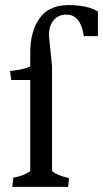

<svg xmlns="http://www.w3.org/2000/svg" viewBox="-20 -729 402 749"><path d="M171 -590 183 -470V-62Q202 -45 249 -34L246 0H28L32 -36Q74 -43 98 -62V-417H24L19 -452Q71 -457 98 -470V-524Q98 -607 134.5 -658Q171 -709 247 -709Q323 -709 362 -684V-588H307Q295 -672 239 -672Q208 -672 189.5 -650.5Q171 -629 171 -590Z"/></svg>

Font: Caladea
Style: Regular
Weight: 400
Designer: Carolina Giovagnoli and Andres Torresi
Foundry: Carolina Giovagnoli and Andres Torresi
Version: Version 1.002